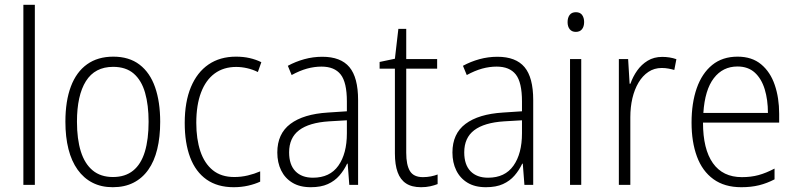

<svg xmlns="http://www.w3.org/2000/svg" viewBox="-20 -780 3358 810"><path d="M127 0H78.6V-759.8H127Z M655.8 -266.1Q655.8 -201.7 643.3 -150.6Q630.9 -99.6 605.7 -64Q580.6 -28.3 543.2 -9.3Q505.9 9.8 455.6 9.8Q407.2 9.8 370.1 -9.3Q333 -28.3 307.4 -64.2Q281.7 -100.1 268.8 -151.1Q255.9 -202.1 255.9 -266.6Q255.9 -354 279.1 -415.3Q302.2 -476.6 347.4 -508.8Q392.6 -541 458 -541Q524.9 -541 568.8 -507.3Q612.8 -473.6 634.3 -411.9Q655.8 -350.1 655.8 -266.1ZM304.7 -266.6Q304.7 -193.4 321 -141.1Q337.4 -88.9 371.1 -61Q404.8 -33.2 456.5 -33.2Q508.3 -33.2 541.7 -60.3Q575.2 -87.4 591.1 -139.9Q606.9 -192.4 606.9 -266.6Q606.9 -336.9 592 -388.9Q577.1 -440.9 544.2 -469.5Q511.2 -498 457.5 -498Q380.4 -498 342.5 -437.7Q304.7 -377.4 304.7 -266.6Z M965.8 9.8Q897.5 9.8 851.3 -22.7Q805.2 -55.2 782.2 -116Q759.3 -176.8 759.3 -261.2Q759.3 -350.1 785.4 -412.6Q811.5 -475.1 859.9 -508.1Q908.2 -541 975.6 -541Q1006.8 -541 1033.4 -534.9Q1060.1 -528.8 1082.5 -517.6L1067.9 -476.1Q1046.4 -486.8 1022.9 -492.2Q999.5 -497.6 976.6 -497.6Q923.3 -497.6 885.7 -470Q848.1 -442.4 828.1 -389.6Q808.1 -336.9 808.1 -261.7Q808.1 -193.4 825.2 -142.1Q842.3 -90.8 877.7 -62Q913.1 -33.2 968.3 -33.2Q997.6 -33.2 1025.4 -39.8Q1053.2 -46.4 1077.6 -57.1V-13.7Q1055.7 -3.4 1026.9 3.2Q998 9.8 965.8 9.8Z M1339.8 -540.5Q1417.5 -540.5 1454.1 -496.8Q1490.7 -453.1 1490.7 -357.9V0H1453.6L1446.8 -89.4H1444.3Q1431.2 -61.5 1411.6 -39.1Q1392.1 -16.6 1363 -3.4Q1334 9.8 1291 9.8Q1244.6 9.8 1213.4 -9.3Q1182.1 -28.3 1166 -61.3Q1149.9 -94.2 1149.9 -136.7Q1149.9 -215.8 1205.1 -257.3Q1260.3 -298.8 1363.3 -305.2L1443.4 -310.5V-352.1Q1443.4 -432.6 1417.2 -465.8Q1391.1 -499 1336.4 -499Q1306.2 -499 1275.1 -490.5Q1244.1 -481.9 1210.4 -463.4L1194.3 -502.4Q1226.6 -520 1263.7 -530.3Q1300.8 -540.5 1339.8 -540.5ZM1443.4 -272.5 1368.2 -268.1Q1284.2 -262.7 1241.9 -230.7Q1199.7 -198.7 1199.7 -137.2Q1199.7 -85 1226.3 -57.6Q1252.9 -30.3 1300.3 -30.3Q1371.6 -30.3 1407.5 -81.1Q1443.4 -131.8 1443.4 -217.8Z M1764.2 -32.7Q1781.7 -32.7 1797.9 -35.9Q1814 -39.1 1826.2 -43.9V-3.4Q1812.5 2 1794.9 5.9Q1777.3 9.8 1756.3 9.8Q1717.3 9.8 1693.1 -6.1Q1668.9 -22 1657.5 -53.5Q1646 -85 1646 -132.8V-490.2H1581.5V-518.6L1646 -532.2L1660.6 -658.2H1693.8V-530.8H1824.2V-490.2H1693.8V-135.3Q1693.8 -84 1709.5 -58.3Q1725.1 -32.7 1764.2 -32.7Z M2078.6 -540.5Q2156.2 -540.5 2192.9 -496.8Q2229.5 -453.1 2229.5 -357.9V0H2192.4L2185.5 -89.4H2183.1Q2169.9 -61.5 2150.4 -39.1Q2130.9 -16.6 2101.8 -3.4Q2072.8 9.8 2029.8 9.8Q1983.4 9.8 1952.1 -9.3Q1920.9 -28.3 1904.8 -61.3Q1888.7 -94.2 1888.7 -136.7Q1888.7 -215.8 1943.8 -257.3Q1999 -298.8 2102.1 -305.2L2182.1 -310.5V-352.1Q2182.1 -432.6 2156 -465.8Q2129.9 -499 2075.2 -499Q2044.9 -499 2013.9 -490.5Q1982.9 -481.9 1949.2 -463.4L1933.1 -502.4Q1965.3 -520 2002.4 -530.3Q2039.6 -540.5 2078.6 -540.5ZM2182.1 -272.5 2106.9 -268.1Q2022.9 -262.7 1980.7 -230.7Q1938.5 -198.7 1938.5 -137.2Q1938.5 -85 1965.1 -57.6Q1991.7 -30.3 2039.1 -30.3Q2110.4 -30.3 2146.2 -81.1Q2182.1 -131.8 2182.1 -217.8Z M2432.1 -530.8V0H2384.8V-530.8ZM2409.7 -728.5Q2427.2 -728.5 2435.8 -716.8Q2444.3 -705.1 2444.3 -687Q2444.3 -668 2435.3 -656.7Q2426.3 -645.5 2409.2 -645.5Q2392.6 -645.5 2383.5 -656.7Q2374.5 -668 2374.5 -686.5Q2374.5 -705.1 2383.1 -716.8Q2391.6 -728.5 2409.7 -728.5Z M2773.9 -540Q2789.6 -540 2804.7 -537.6Q2819.8 -535.2 2833.5 -530.3L2824.7 -484.9Q2813 -488.3 2799.8 -490.7Q2786.6 -493.2 2771.5 -493.2Q2740.2 -493.2 2715.6 -476.8Q2690.9 -460.4 2673.8 -431.6Q2656.7 -402.8 2647.9 -365.5Q2639.2 -328.1 2639.2 -285.6V0H2590.8V-530.8H2629.9L2636.2 -426.8H2639.6Q2649.9 -456.5 2668 -482.2Q2686 -507.8 2712.4 -523.9Q2738.8 -540 2773.9 -540Z M3091.8 -541Q3152.3 -541 3191.2 -508.5Q3230 -476.1 3248.5 -421.6Q3267.1 -367.2 3267.1 -299.8V-262.7H2945.8Q2945.8 -150.9 2987.5 -91.8Q3029.3 -32.7 3109.9 -32.7Q3148.4 -32.7 3179.9 -41.3Q3211.4 -49.8 3247.6 -68.8V-23.4Q3215.8 -6.8 3182.4 1.5Q3148.9 9.8 3107.4 9.8Q3036.6 9.8 2989.7 -24.2Q2942.9 -58.1 2920.2 -119.6Q2897.5 -181.2 2897.5 -262.7Q2897.5 -345.2 2919.4 -408Q2941.4 -470.7 2984.6 -505.9Q3027.8 -541 3091.8 -541ZM3091.3 -499.5Q3029.3 -499.5 2991.5 -450.2Q2953.6 -400.9 2947.3 -303.7H3219.7Q3219.7 -358.9 3206.1 -403.6Q3192.4 -448.2 3164.1 -473.9Q3135.7 -499.5 3091.3 -499.5Z"/></svg>

Font: Open Sans SemiCondensed Light
Style: Regular
Weight: 300
Width: 4
Designer: Monotype Design Team
Foundry: Monotype Imaging Inc.
Version: Version 3.000